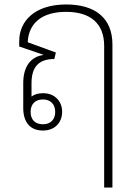

<svg xmlns="http://www.w3.org/2000/svg" viewBox="-20 -579 613 859"><path d="M446 260H483V-380C483 -499 405 -559 276 -559C138 -559 66 -487 66 -395V-371L174 -334V-333C117 -325 84 -281 84 -207V-96C84 -33 114 5 172 5C227 5 258 -32 258 -79C258 -125 226 -162 173 -162C151 -162 134 -157 121 -147V-206C121 -275 149 -315 223 -315L230 -344L104 -390C108 -475 167 -526 276 -526C381 -526 446 -477 446 -374ZM172 -23C136 -23 117 -45 117 -78C117 -112 136 -134 172 -134C207 -134 227 -112 227 -78C227 -45 207 -23 172 -23Z"/></svg>

Font: Noto Sans Thai Looped ExtraLight
Style: Regular
Weight: 200
Designer: Sasikarn Vongin, Ben Mitchell
Foundry: The Fontpad Ltd
Version: Version 1.001